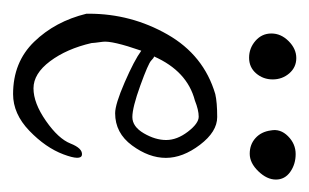

<svg xmlns="http://www.w3.org/2000/svg" viewBox="-112 -370 484 301"><g transform="rotate(90 130.5 -219.0)"><path d="M157 -157Q143 -157 108.5 -172Q74 -187 59 -198Q43 -152 45 -137.5Q47 -123 47 -120Q56 -81 75.5 -55Q95 -29 118 -29Q141 -29 169 -48.5Q197 -68 204.5 -87Q212 -106 222 -105Q232 -104 221.5 -76Q211 -48 184.5 -22.5Q158 3 127 3Q77 3 45 -30Q13 -63 1 -112V-116Q1 -182 33.5 -239Q66 -296 127 -314Q140 -317 163 -317Q186 -317 206.5 -290Q227 -263 227 -236.5Q227 -210 207.5 -183.5Q188 -157 157 -157ZM137 -282Q91 -270 68 -218Q70 -218 74.5 -213.5Q79 -209 113.5 -196.5Q148 -184 163 -184Q178 -184 188.5 -202Q199 -220 199 -237Q199 -254 186 -271Q173 -288 162.5 -288Q152 -288 137 -282ZM184 -401Q181 -416 193 -428Q205 -440 221 -440Q237 -440 249 -431.5Q261 -423 261 -409Q261 -395 248 -381.5Q235 -368 220.5 -368Q206 -368 196 -377Q186 -386 184 -401ZM94.5 -430Q104 -419 104 -404Q104 -389 94.5 -378Q85 -367 70 -367Q55 -367 43.5 -377Q32 -387 32 -402Q32 -417 44 -429Q56 -441 70.5 -441Q85 -441 94.5 -430Z"/></g></svg>

Font: Ruge Boogie
Style: Regular
Weight: 400
Version: Version 1.003